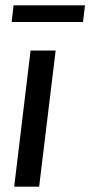

<svg xmlns="http://www.w3.org/2000/svg" viewBox="-20 -696 337 716"><path d="M23.5 0ZM187.5 -507.5 126 0H33L94 -507.5ZM30.5 -676H297L289.5 -614H23.5Z"/></svg>

Font: Lato Medium
Style: Italic
Weight: 500
Italic angle: -7°
Designer: Lukasz Dziedzic
Foundry: tyPoland Lukasz Dziedzic
Version: Version 2.006; 2014-01-15